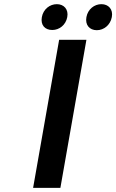

<svg xmlns="http://www.w3.org/2000/svg" viewBox="-20 -902 558 922"><path d="M270 0 395 -711H264L139 0ZM231 -758C265 -758 296 -782 303 -820C310 -857 287 -882 253 -882C219 -882 188 -858 181 -820C174 -781 196 -758 231 -758ZM445 -757C479 -757 510 -782 517 -820C524 -857 501 -882 467 -882C433 -882 402 -858 395 -820C388 -782 410 -757 445 -757Z"/></svg>

Font: Asimov
Style: NarIt
Weight: 500
Designer: Google
Version: Version 2.000980; 2014